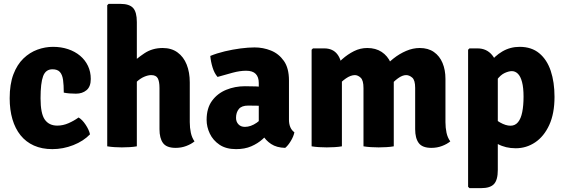

<svg xmlns="http://www.w3.org/2000/svg" viewBox="-20 -756 2917 992"><path d="M309.5 -277.5Q309.5 -316.5 305.8 -343.2Q302 -370 289.5 -384Q277 -398 251 -398Q216 -398 202.8 -362.5Q189.5 -327 189.5 -248.5Q189.5 -169 211.5 -138Q233.5 -107 276 -107Q305.5 -107 334 -119.5Q362.5 -132 386 -149Q405 -138 422.5 -111.5Q440 -85 445 -62Q411.5 -27 358.8 -6.2Q306 14.5 250.5 14.5Q196.5 14.5 155.2 -4Q114 -22.5 86.2 -57Q58.5 -91.5 44.2 -140Q30 -188.5 30 -248.5Q30 -321 49.2 -371.8Q68.5 -422.5 101 -453.8Q133.5 -485 173.2 -499.5Q213 -514 254 -514Q296 -514 331.8 -502Q367.5 -490 393.8 -468Q420 -446 434.5 -415.5Q449 -385 449 -348Q449 -308.5 427.2 -290.2Q405.5 -272 372.5 -272Q335.5 -272 309.5 -277.5Z M687 0Q670.5 3 650.5 4.2Q630.5 5.5 609.5 5.5Q591 5.5 571.5 4.2Q552 3 534 0V-729L541 -736H602Q648 -736 667.5 -715Q687 -694 687 -642ZM960.5 -125Q960.5 -96 966 -70.2Q971.5 -44.5 985 -25.5Q968 -11.5 942.5 -1.8Q917 8 887.5 8Q840.5 8 822.2 -17Q804 -42 804 -88.5V-301.5Q804 -335.5 795 -351.8Q786 -368 761 -368Q745.5 -368 725.2 -359.5Q705 -351 684.8 -332.2Q664.5 -313.5 649.5 -282V-418.5Q684.5 -453 725.8 -480.5Q767 -508 820.5 -508Q866 -508 897.2 -485.2Q928.5 -462.5 944.5 -422.5Q960.5 -382.5 960.5 -330Z M1047.5 -136.5Q1047.5 -197 1075.5 -235.2Q1103.5 -273.5 1148.8 -292Q1194 -310.5 1245.5 -310.5Q1268 -310.5 1302.2 -309.5Q1336.5 -308.5 1364 -303V-204Q1342.5 -209 1312.2 -209.8Q1282 -210.5 1262 -210.5Q1228.5 -210.5 1214 -192.8Q1199.5 -175 1199.5 -147Q1199.5 -127 1211.8 -113.8Q1224 -100.5 1245.5 -100.5Q1275.5 -100.5 1306.5 -122Q1337.5 -143.5 1359 -181L1381 -82Q1361.5 -59 1336.5 -36.8Q1311.5 -14.5 1278 0Q1244.5 14.5 1199.5 14.5Q1148 14.5 1114.2 -8.2Q1080.5 -31 1064 -65.8Q1047.5 -100.5 1047.5 -136.5ZM1501 -72.5Q1497 -51.5 1482.5 -27.5Q1468 -3.5 1453.5 8Q1409.5 7 1380.8 -12Q1352 -31 1336.8 -58.8Q1321.5 -86.5 1317 -113V-327Q1317 -358 1301.2 -374.2Q1285.5 -390.5 1251.5 -390.5Q1219.5 -390.5 1181.5 -380.2Q1143.5 -370 1104 -358.5Q1087.5 -377.5 1078.2 -407.8Q1069 -438 1066.5 -467Q1100.5 -481 1141.5 -490.8Q1182.5 -500.5 1223 -505.8Q1263.5 -511 1295.5 -511Q1339.5 -511 1380 -494.8Q1420.5 -478.5 1446.8 -441.2Q1473 -404 1473 -340.5V-137Q1473 -115.5 1480 -99Q1487 -82.5 1501 -72.5Z M1655 -506Q1700 -506 1723.2 -475.2Q1746.5 -444.5 1746.5 -392.5V0Q1730 3 1709.2 4.2Q1688.5 5.5 1668.5 5.5Q1649 5.5 1628.2 4.2Q1607.5 3 1590 0V-499L1597 -506ZM1858 -301Q1858 -341 1843.5 -354.5Q1829 -368 1813 -368Q1791.5 -367.5 1767.5 -351Q1743.5 -334.5 1724 -310.8Q1704.5 -287 1696 -263.5V-398.5Q1719.5 -425 1748 -450.2Q1776.5 -475.5 1809 -491.8Q1841.5 -508 1877.5 -508Q1921 -508 1951.8 -487.8Q1982.5 -467.5 1998.5 -432Q2014.5 -396.5 2014.5 -350.5V0Q1998 3 1977.2 4.2Q1956.5 5.5 1936.5 5.5Q1917 5.5 1896.2 4.2Q1875.5 3 1858 0ZM2125 -302Q2125 -342 2109.8 -355Q2094.5 -368 2078.5 -368Q2059 -368 2036 -351.2Q2013 -334.5 1992.5 -309.2Q1972 -284 1960 -258V-402.5Q1982.5 -429.5 2013 -453.8Q2043.5 -478 2078.5 -493Q2113.5 -508 2148.5 -508Q2192.5 -508 2222 -487.2Q2251.5 -466.5 2266.5 -430.5Q2281.5 -394.5 2281.5 -348.5V-125Q2281.5 -96 2287 -70.2Q2292.5 -44.5 2306.5 -25.5Q2289.5 -11.5 2264 -1.8Q2238.5 8 2209 8Q2162 8 2143.5 -17Q2125 -42 2125 -88.5Z M2447 -506Q2494.5 -506 2523.2 -470.8Q2552 -435.5 2552 -374V122Q2552 174 2532.2 195Q2512.5 216 2466.5 216H2405.5L2398.5 209V-499L2405.5 -506ZM2845 -255.5Q2845 -169.5 2817.8 -110.2Q2790.5 -51 2745 -20.5Q2699.5 10 2644.5 10Q2592.5 10 2552.2 -11.8Q2512 -33.5 2479 -53.5L2504 -164.5Q2533.5 -140.5 2563.2 -123.5Q2593 -106.5 2617.5 -106.5Q2641.5 -106.5 2656.5 -124.8Q2671.5 -143 2678.2 -176.8Q2685 -210.5 2685 -256.5Q2685 -303 2677.2 -332.2Q2669.5 -361.5 2655.8 -375Q2642 -388.5 2624.5 -388.5Q2609 -388.5 2587.8 -379Q2566.5 -369.5 2546.2 -342.2Q2526 -315 2512.5 -262L2477.5 -350.5Q2482.5 -391 2508.5 -428.5Q2534.5 -466 2575.2 -490Q2616 -514 2665 -514Q2726 -514 2766 -481Q2806 -448 2825.5 -389.8Q2845 -331.5 2845 -255.5Z"/></svg>

Font: Signika Light
Style: Bold
Weight: 700
Version: Version 2.003;gftools[0.9.32]